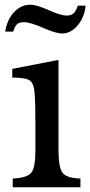

<svg xmlns="http://www.w3.org/2000/svg" viewBox="-20 -794 383 814"><path d="M228 -540V-162Q228 -84 245 -61.5Q262 -39 321 -37V0H34V-37Q95 -40 112.5 -61.5Q130 -83 130 -154V-278Q130 -399 123 -424Q118 -448 99.5 -456.5Q81 -465 32 -465V-502ZM36 -660H2Q10 -711 39.5 -742.5Q69 -774 108 -774Q135 -774 186.5 -751Q238 -728 263 -728Q282 -728 292 -737.5Q302 -747 310 -770H343Q338 -720 309 -686Q280 -652 243 -652Q217 -652 162.5 -676Q108 -700 81 -700Q62 -700 52.5 -691.5Q43 -683 36 -660Z"/></svg>

Font: Libre Baskerville
Style: Regular
Weight: 400
Designer: Pablo Impallari, Rodrigo Fuenzalida
Foundry: Pablo Impallari, Rodrigo Fuenzalida
Version: Version 1.000